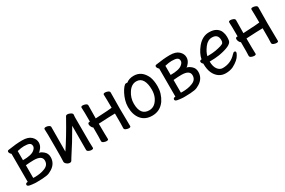

<svg xmlns="http://www.w3.org/2000/svg" viewBox="78 -1360 3344 2252"><g transform="rotate(-30 1750.0 -234.0)"><path d="M153 21Q107 18 78 12Q49 6 49 -12Q49 -35 80 -35V-415Q73 -420 65 -431.5Q57 -443 57 -453Q57 -469 72 -472Q183 -490 265 -490Q346 -490 385 -453.5Q424 -417 424 -371Q424 -333 400.5 -301.5Q377 -270 362 -265Q390 -262 424.5 -232Q459 -202 459 -153Q459 -66 380 -17Q344 6 311 12Q260 21 180 21ZM179 -42Q259 -42 315 -65Q380 -89 380 -151Q380 -221 268 -221Q223 -221 159 -215V-43ZM159 -283Q274 -283 315 -318Q345 -342 345 -367Q345 -397 323 -408.5Q301 -420 251 -420Q215 -420 159 -407Z M621 19Q600 19 580 3Q560 -13 560 -31Q563 -61 563 -225Q563 -374 562.5 -395Q562 -416 561 -438.5Q560 -461 560 -471Q560 -487 586 -487Q603 -487 622.5 -478Q642 -469 642 -453Q640 -335 640 -122Q731 -256 844 -459Q846 -460 852.5 -474.5Q859 -489 878 -489Q889 -489 903.5 -484Q918 -479 930 -470.5Q942 -462 942 -452Q942 -441 940.5 -434.5Q939 -428 939 -415Q939 -100 939.5 -79.5Q940 -59 941 -35Q942 -11 942 1Q942 16 915 16Q899 16 879.5 7Q860 -2 860 -18Q861 -81 861 -344Q764 -174 664 -23Q655 -10 647.5 4.5Q640 19 621 19Z M1121 14Q1104 14 1083.5 5.5Q1063 -3 1063 -20Q1063 -45 1065 -83V-204Q1055 -207 1045.5 -225.5Q1036 -244 1036 -258Q1036 -282 1055 -282H1065Q1065 -377 1064.5 -398Q1064 -419 1063 -441.5Q1062 -464 1062 -474Q1062 -490 1087 -490Q1104 -490 1124.5 -481.5Q1145 -473 1145 -456Q1143 -338 1143 -281L1302 -290Q1341 -295 1357 -295Q1367 -295 1367 -296Q1367 -378 1366 -398Q1364 -442 1364 -474Q1364 -490 1389 -490Q1406 -490 1426.5 -481.5Q1447 -473 1447 -456Q1445 -338 1445 -238Q1445 -109 1448 -1Q1448 14 1423 14Q1406 14 1385.5 5.5Q1365 -3 1365 -20Q1365 -45 1367 -83V-218Q1304 -218 1143 -209Q1143 -102 1144 -81Q1146 -36 1146 -1Q1146 14 1121 14Z M1736 24Q1641 24 1589 -39Q1537 -102 1537 -207Q1537 -252 1550 -295.5Q1563 -339 1582 -375.5Q1601 -412 1621 -436Q1641 -460 1655 -460Q1672 -460 1673 -458Q1713 -492 1777 -492Q1886 -492 1939 -376Q1960 -322 1960 -245Q1960 -148 1905 -64Q1842 24 1736 24ZM1736 -49Q1818 -49 1862 -143Q1882 -188 1882 -245Q1882 -327 1854.5 -373.5Q1827 -420 1771 -420Q1706 -420 1661 -352.5Q1616 -285 1616 -208Q1616 -49 1736 -49Z M2153 21Q2107 18 2078 12Q2049 6 2049 -12Q2049 -35 2080 -35V-415Q2073 -420 2065 -431.5Q2057 -443 2057 -453Q2057 -469 2072 -472Q2183 -490 2265 -490Q2346 -490 2385 -453.5Q2424 -417 2424 -371Q2424 -333 2400.5 -301.5Q2377 -270 2362 -265Q2390 -262 2424.5 -232Q2459 -202 2459 -153Q2459 -66 2380 -17Q2344 6 2311 12Q2260 21 2180 21ZM2179 -42Q2259 -42 2315 -65Q2380 -89 2380 -151Q2380 -221 2268 -221Q2223 -221 2159 -215V-43ZM2159 -283Q2274 -283 2315 -318Q2345 -342 2345 -367Q2345 -397 2323 -408.5Q2301 -420 2251 -420Q2215 -420 2159 -407Z M2730 24Q2680 24 2641 -3Q2602 -30 2579.5 -79.5Q2557 -129 2557 -207Q2538 -223 2538 -241Q2538 -260 2564 -260Q2577 -333 2639 -410Q2708 -492 2797 -492Q2857 -492 2892.5 -469.5Q2928 -447 2942 -411.5Q2956 -376 2956 -340Q2956 -305 2951 -286Q2937 -229 2766 -199Q2709 -190 2634 -190Q2634 -122 2662 -84.5Q2690 -47 2730 -47Q2840 -47 2913 -128Q2929 -146 2941 -146Q2959 -146 2959 -128Q2959 -118 2945 -94Q2917 -41 2833 3Q2789 24 2730 24ZM2642 -258H2650Q2715 -258 2759.5 -266.5Q2804 -275 2832.5 -284Q2861 -293 2869.5 -304.5Q2878 -316 2878 -341Q2878 -422 2797 -422Q2739 -422 2696 -365Q2653 -308 2642 -258Z M3121 14Q3104 14 3083.5 5.5Q3063 -3 3063 -20Q3063 -45 3065 -83V-204Q3055 -207 3045.5 -225.5Q3036 -244 3036 -258Q3036 -282 3055 -282H3065Q3065 -377 3064.5 -398Q3064 -419 3063 -441.5Q3062 -464 3062 -474Q3062 -490 3087 -490Q3104 -490 3124.5 -481.5Q3145 -473 3145 -456Q3143 -338 3143 -281L3302 -290Q3341 -295 3357 -295Q3367 -295 3367 -296Q3367 -378 3366 -398Q3364 -442 3364 -474Q3364 -490 3389 -490Q3406 -490 3426.5 -481.5Q3447 -473 3447 -456Q3445 -338 3445 -238Q3445 -109 3448 -1Q3448 14 3423 14Q3406 14 3385.5 5.5Q3365 -3 3365 -20Q3365 -45 3367 -83V-218Q3304 -218 3143 -209Q3143 -102 3144 -81Q3146 -36 3146 -1Q3146 14 3121 14Z"/></g></svg>

Font: LXGW WenKai Mono Medium
Style: Regular
Weight: 500
Monospace: yes
Designer: LXGW / Fontworks Inc.
Foundry: LXGW / Fontworks Inc.
Version: Version 1.520; June 14, 2025